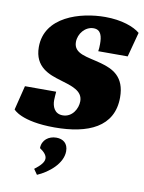

<svg xmlns="http://www.w3.org/2000/svg" viewBox="-106 -714 802 1066"><g transform="rotate(10 295.0 -180.5)"><path d="M560 -451 597 -590C563 -619 493 -645 400 -645C259 -645 65 -588 65 -417C65 -303 151 -275 215 -256C282 -236 344 -219 344 -160C344 -118 315 -66 261 -66C213 -66 200 -108 200 -140C200 -152 202 -177 203 -189H27L-7 -52C-7 -52 38 8 228 8C417 8 558 -52 558 -219C558 -337 488 -369 420 -388C341 -410 263 -412 263 -480C263 -527 300 -572 347 -572C390 -572 397 -533 397 -492C397 -476 396 -461 394 -451ZM315 127C315 83 287 62 249 62C206 62 169 89 169 135C196 153 209 170 209 187C209 208 190 229 157 254L178 284C241 257 315 197 315 127Z"/></g></svg>

Font: Racing Sans One
Style: Regular
Weight: 400
Designer: Pablo Impallari, Rodrigo Fuenzalida
Foundry: Pablo Impallari, Rodrigo Fuenzalida
Version: Version 1.001